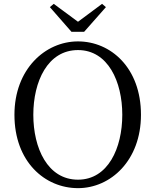

<svg xmlns="http://www.w3.org/2000/svg" viewBox="-20 -961 809 997"><path d="M417 -796 530 -924 510 -941 385 -848 259 -941 239 -924 351 -796ZM385 -28C227 -28 153 -192 153 -365C153 -537 227 -701 385 -701C541 -701 615 -537 615 -365C615 -192 541 -28 385 -28ZM385 -746C214 -746 55 -601 55 -365C55 -121 213 16 385 16C555 16 712 -128 712 -365C712 -609 555 -746 385 -746Z"/></svg>

Font: Noto Serif CJK JP
Style: Regular
Weight: 400
Designer: Ryoko NISHIZUKA 西塚涼子 (kana & ideographs); Frank Grießhammer (Latin, Greek & Cyrillic); Wenlong ZHANG 张文龙 (bopomofo); San
Foundry: Adobe Systems Incorporated
Version: Version 1.000;PS 1;hotconv 16.6.53;makeotf.lib2.5.65590